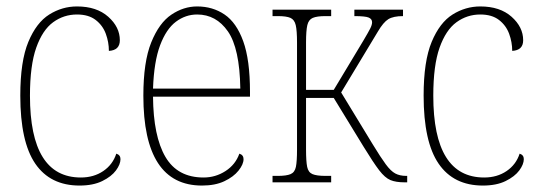

<svg xmlns="http://www.w3.org/2000/svg" viewBox="-20 -566 1674 596"><path d="M227 10Q136 10 89.5 -58Q43 -126 43 -269Q43 -376 68 -436Q93 -496 133 -521Q173 -546 219 -546Q280 -546 316 -514Q352 -482 352 -441Q352 -410 318 -408Q318 -435 308.5 -461Q299 -487 277 -504Q255 -521 219 -521Q178 -521 145 -497Q112 -473 92.5 -418Q73 -363 73 -269Q73 -15 231 -15Q271 -15 300.5 -35Q330 -55 341 -89Q354 -85 354 -72Q354 -56 340 -37Q326 -18 297.5 -4Q269 10 227 10Z M607 10Q425 10 425 -269Q425 -374 449.5 -434.5Q474 -495 512 -520.5Q550 -546 592 -546Q640 -546 677 -521Q714 -496 735 -438Q756 -380 756 -281V-266H455Q456 -143 493.5 -79Q531 -15 612 -15Q649 -15 680 -35Q711 -55 723 -89Q736 -85 736 -72Q736 -56 720.5 -36.5Q705 -17 676.5 -3.5Q648 10 607 10ZM726 -291Q724 -416 687.5 -468.5Q651 -521 592 -521Q556 -521 526 -498.5Q496 -476 477 -425.5Q458 -375 455 -291Z M826 0V-20H842Q869 -20 882 -25.5Q895 -31 898.5 -48Q902 -65 902 -102V-434Q902 -471 898 -488Q894 -505 881.5 -510.5Q869 -516 843 -516H826V-536H1008V-516H990Q964 -516 951 -510.5Q938 -505 934 -488Q930 -471 930 -434V-287H1016L1108 -440Q1124 -467 1129.5 -478Q1135 -489 1135 -497Q1135 -507 1124.5 -511.5Q1114 -516 1080 -516V-536H1231V-516Q1201 -516 1185.5 -506.5Q1170 -497 1153 -468L1039 -279L1137 -118Q1162 -77 1177.5 -56Q1193 -35 1207 -27.5Q1221 -20 1241 -20H1244V0H1236Q1209 0 1192 -7Q1175 -14 1157 -37.5Q1139 -61 1109 -110L1016 -262H930V-102Q930 -65 933.5 -48Q937 -31 950 -25.5Q963 -20 991 -20H1008V0Z M1479 10Q1388 10 1341.5 -58Q1295 -126 1295 -269Q1295 -376 1320 -436Q1345 -496 1385 -521Q1425 -546 1471 -546Q1532 -546 1568 -514Q1604 -482 1604 -441Q1604 -410 1570 -408Q1570 -435 1560.5 -461Q1551 -487 1529 -504Q1507 -521 1471 -521Q1430 -521 1397 -497Q1364 -473 1344.5 -418Q1325 -363 1325 -269Q1325 -15 1483 -15Q1523 -15 1552.5 -35Q1582 -55 1593 -89Q1606 -85 1606 -72Q1606 -56 1592 -37Q1578 -18 1549.5 -4Q1521 10 1479 10Z"/></svg>

Font: Noto Serif Condensed Thin
Style: Regular
Weight: 100
Width: 3
Designer: Monotype Design Team
Foundry: Monotype Imaging Inc.
Version: Version 2.013; ttfautohint (v1.8.4.7-5d5b)